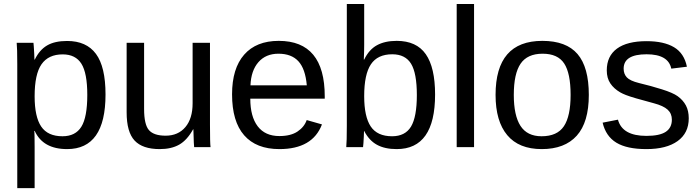

<svg xmlns="http://www.w3.org/2000/svg" viewBox="-20 -745 3543 972"><path d="M514.2 -266.6Q514.2 9.8 319.8 9.8Q197.8 9.8 155.8 -82H153.3Q155.3 -78.6 155.3 1V207.5H67.4V-420.4Q67.4 -502 64.5 -528.3H149.4Q149.9 -526.4 151.1 -509.3Q152.3 -492.2 153.3 -472.4Q154.3 -452.6 154.3 -443.4H156.2Q179.7 -492.2 218.3 -514.9Q256.8 -537.6 319.8 -537.6Q417.5 -537.6 465.8 -472.2Q514.2 -406.7 514.2 -266.6ZM421.9 -264.6Q421.9 -375 392.1 -422.4Q362.3 -469.7 297.4 -469.7Q225.1 -469.7 190.2 -419.7Q155.3 -369.6 155.3 -257.8Q155.3 -153.8 188.5 -104.5Q221.7 -55.2 296.4 -55.2Q361.8 -55.2 391.8 -103.3Q421.9 -151.4 421.9 -264.6Z M957.5 -90.3Q927.2 -35.6 887.5 -12.9Q847.7 9.8 788.6 9.8Q701.7 9.8 661.4 -33.4Q621.1 -76.7 621.1 -176.3V-528.3H709.5V-193.4Q709.5 -114.3 734.1 -86.2Q758.8 -58.1 818.4 -58.1Q881.8 -58.1 918.5 -101.6Q955.1 -145 955.1 -222.2V-528.3H1043V-112.8Q1043 -20.5 1045.9 0H962.9Q962.4 -2.4 961.2 -22.9Q960 -43.5 959 -90.3Z M1247.1 -245.6Q1247.1 -154.8 1284.7 -105.5Q1322.3 -56.2 1394.5 -56.2Q1451.7 -56.2 1486.1 -79.1Q1520.5 -102.1 1532.7 -137.2L1609.9 -115.2Q1562.5 9.8 1394.5 9.8Q1277.3 9.8 1216.1 -60.1Q1154.8 -129.9 1154.8 -267.6Q1154.8 -398.4 1216.1 -468.3Q1277.3 -538.1 1391.1 -538.1Q1624 -538.1 1624 -257.3V-245.6ZM1533.2 -313Q1525.9 -396.5 1490.7 -434.8Q1455.6 -473.1 1389.6 -473.1Q1325.7 -473.1 1288.3 -430.4Q1251 -387.7 1248 -313Z M2182.6 -266.6Q2182.6 9.8 1988.3 9.8Q1928.2 9.8 1888.4 -12Q1848.6 -33.7 1823.7 -82H1822.8Q1822.8 -72.3 1821.8 -53.7Q1820.8 -35.2 1819.8 -19.3Q1818.8 -3.4 1817.9 0H1732.9Q1735.8 -26.4 1735.8 -108.9V-724.6H1823.7V-518.1Q1823.7 -502.4 1823.2 -483.6Q1822.8 -464.8 1821.8 -443.4H1823.7Q1848.1 -494.1 1888.4 -516.1Q1928.7 -538.1 1988.3 -538.1Q2088.4 -538.1 2135.5 -470.7Q2182.6 -403.3 2182.6 -266.6ZM2090.3 -263.7Q2090.3 -374.5 2061 -422.4Q2031.7 -470.2 1965.8 -470.2Q1891.6 -470.2 1857.7 -419.4Q1823.7 -368.7 1823.7 -258.3Q1823.7 -154.3 1856.9 -104.7Q1890.1 -55.2 1964.8 -55.2Q2031.2 -55.2 2060.8 -104.2Q2090.3 -153.3 2090.3 -263.7Z M2379.9 -724.6V0H2292V-724.6Z M2960.9 -264.6Q2960.9 -126 2899.9 -58.1Q2838.9 9.8 2722.7 9.8Q2606.9 9.8 2547.9 -60.8Q2488.8 -131.3 2488.8 -264.6Q2488.8 -538.1 2725.6 -538.1Q2846.7 -538.1 2903.8 -471.4Q2960.9 -404.8 2960.9 -264.6ZM2868.7 -264.6Q2868.7 -374 2836.2 -423.6Q2803.7 -473.1 2727.1 -473.1Q2649.9 -473.1 2615.5 -422.6Q2581.1 -372.1 2581.1 -264.6Q2581.1 -160.2 2615 -107.7Q2648.9 -55.2 2721.7 -55.2Q2800.8 -55.2 2834.7 -106Q2868.7 -156.7 2868.7 -264.6Z M3466.8 -146Q3466.8 -71.3 3410.4 -30.8Q3354 9.8 3252.4 9.8Q3153.8 9.8 3100.3 -22.7Q3046.9 -55.2 3030.8 -124L3108.4 -139.2Q3130.4 -57.1 3252.4 -57.1Q3319.3 -57.1 3350.3 -77.6Q3381.3 -98.1 3381.3 -139.2Q3381.3 -170.4 3359.9 -189.9Q3338.4 -209.5 3290.5 -222.2Q3233.9 -237.3 3200.4 -247.1Q3167 -256.8 3148.9 -263.9Q3130.9 -271 3120.1 -277.3Q3087.9 -295.9 3069.8 -322.8Q3051.8 -349.6 3051.8 -388.7Q3051.8 -460.9 3103.3 -498.8Q3154.8 -536.6 3253.4 -536.6Q3340.8 -536.6 3392.3 -505.9Q3443.8 -475.1 3457.5 -407.2L3378.4 -397.5Q3363.3 -470.2 3253.4 -470.2Q3137.2 -470.2 3137.2 -397.5Q3137.2 -370.6 3153.3 -353.3Q3169.4 -335.9 3214.8 -324.7Q3275.9 -310.1 3331.1 -292.7Q3386.2 -275.4 3410.2 -258.3Q3438 -238.3 3452.4 -211.2Q3466.8 -184.1 3466.8 -146Z"/></svg>

Font: Arimo
Style: Regular
Weight: 400
Designer: Steve Matteson
Foundry: Monotype Imaging Inc.
Version: Version 1.33